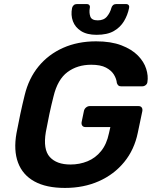

<svg xmlns="http://www.w3.org/2000/svg" viewBox="-20 -913 746 943"><path d="M299 10Q207 10 149 -22Q91 -54 68.5 -114.5Q46 -175 61 -259Q69 -302 79.5 -351.5Q90 -401 101 -445Q121 -528 169.5 -587Q218 -646 290 -678Q362 -710 452 -710Q525 -710 576 -690.5Q627 -671 657 -640.5Q687 -610 698 -575Q709 -540 704 -510Q703 -501 695.5 -495Q688 -489 678 -489H575Q566 -489 561.5 -493Q557 -497 554 -505Q552 -526 539.5 -546.5Q527 -567 500.5 -581Q474 -595 428 -595Q360 -595 311.5 -559Q263 -523 243 -440Q232 -397 222.5 -352.5Q213 -308 205 -264Q191 -179 224.5 -142Q258 -105 326 -105Q371 -105 410 -121Q449 -137 476.5 -171Q504 -205 515 -258L522 -289H399Q389 -289 384 -296Q379 -303 381 -314L392 -367Q394 -378 402.5 -385Q411 -392 421 -392H660Q671 -392 676 -385Q681 -378 679 -367L657 -262Q640 -178 590 -117Q540 -56 465.5 -23Q391 10 299 10ZM454 -742Q407 -742 378 -760.5Q349 -779 338 -809Q327 -839 334 -874Q336 -882 342 -887.5Q348 -893 357 -893H406Q415 -893 419 -887.5Q423 -882 421 -874Q417 -851 423.5 -832Q430 -813 460 -813Q490 -813 505.5 -832Q521 -851 527 -874Q529 -882 535 -887.5Q541 -893 550 -893H599Q608 -893 612 -887.5Q616 -882 614 -874Q607 -839 589 -809Q571 -779 539 -760.5Q507 -742 454 -742Z"/></svg>

Font: Rubik Medium
Style: Italic
Weight: 500
Italic angle: -12°
Designer: Hubert and Fischer
Foundry: Hubert and Fischer
Version: Version 2.300;gftools[0.9.30]